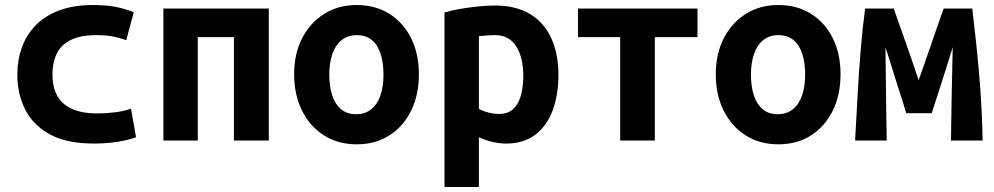

<svg xmlns="http://www.w3.org/2000/svg" viewBox="-20 -560 3960 765"><path d="M354 12Q246 12 179 -24.5Q112 -61 80.5 -123.5Q49 -186 49 -263Q49 -320 67 -370.5Q85 -421 122 -459Q159 -497 216 -518.5Q273 -540 351 -540Q398 -540 436 -533.5Q474 -527 513 -511L483 -400Q461 -408 433.5 -414Q406 -420 363 -420Q298 -420 259.5 -399.5Q221 -379 205 -344Q189 -309 189 -263Q189 -215 207 -180.5Q225 -146 265 -127Q305 -108 370 -108Q402 -108 438 -112.5Q474 -117 502 -127L522 -13Q503 -6 478 -0.5Q453 5 422 8.5Q391 12 354 12Z M631 0V-526H1051V0H912V-412H768V0Z M1401 15Q1327 15 1271 -20.5Q1215 -56 1183.5 -119Q1152 -182 1152 -264Q1152 -347 1184.5 -409Q1217 -471 1273 -505.5Q1329 -540 1401 -540Q1475 -540 1530.5 -505.5Q1586 -471 1617.5 -409Q1649 -347 1649 -264Q1649 -182 1618 -119Q1587 -56 1531.5 -20.5Q1476 15 1401 15ZM1399 -105Q1435 -105 1459.5 -125Q1484 -145 1496 -180.5Q1508 -216 1508 -263Q1508 -310 1496.5 -345.5Q1485 -381 1461.5 -400.5Q1438 -420 1401 -420Q1366 -420 1341.5 -400.5Q1317 -381 1304.5 -345.5Q1292 -310 1292 -263Q1292 -216 1303.5 -180.5Q1315 -145 1338.5 -125Q1362 -105 1399 -105Z M1751 185V-510Q1776 -518 1810 -524Q1844 -530 1881 -534Q1918 -538 1953 -538Q2035 -538 2091 -504.5Q2147 -471 2176 -409Q2205 -347 2205 -263Q2205 -182 2182 -120Q2159 -58 2112.5 -23Q2066 12 1997 12Q1971 12 1944.5 6Q1918 0 1888 -13V185ZM1969 -106Q2002 -106 2023 -124Q2044 -142 2054.5 -176.5Q2065 -211 2065 -259Q2065 -330 2037 -375Q2009 -420 1952 -420Q1936 -420 1918 -418.5Q1900 -417 1888 -416V-127Q1902 -118 1924.5 -112Q1947 -106 1969 -106Z M2451 0V-412H2283V-526H2759V-412H2589V0Z M3081 15Q3007 15 2951 -20.5Q2895 -56 2863.5 -119Q2832 -182 2832 -264Q2832 -347 2864.5 -409Q2897 -471 2953 -505.5Q3009 -540 3081 -540Q3155 -540 3210.5 -505.5Q3266 -471 3297.5 -409Q3329 -347 3329 -264Q3329 -182 3298 -119Q3267 -56 3211.5 -20.5Q3156 15 3081 15ZM3079 -105Q3115 -105 3139.5 -125Q3164 -145 3176 -180.5Q3188 -216 3188 -263Q3188 -310 3176.5 -345.5Q3165 -381 3141.5 -400.5Q3118 -420 3081 -420Q3046 -420 3021.5 -400.5Q2997 -381 2984.5 -345.5Q2972 -310 2972 -263Q2972 -216 2983.5 -180.5Q2995 -145 3018.5 -125Q3042 -105 3079 -105Z M3387 0Q3392 -86 3397 -180Q3402 -274 3409.5 -363.5Q3417 -453 3427 -526H3541Q3549 -502 3561 -469Q3573 -436 3586.5 -397Q3600 -358 3614 -318Q3628 -278 3640 -240Q3653 -276 3667 -316.5Q3681 -357 3694.5 -396Q3708 -435 3719.5 -468.5Q3731 -502 3740 -526H3854Q3862 -457 3869 -391.5Q3876 -326 3881.5 -262Q3887 -198 3890.5 -133Q3894 -68 3895 0H3769Q3770 -47 3770.5 -93.5Q3771 -140 3772 -186.5Q3773 -233 3774 -279.5Q3775 -326 3776 -372Q3766 -339 3755.5 -306Q3745 -273 3734.5 -240Q3724 -207 3713.5 -174.5Q3703 -142 3692 -109H3591Q3581 -142 3570.5 -174.5Q3560 -207 3549.5 -240Q3539 -273 3529 -306Q3519 -339 3508 -372Q3509 -310 3509.5 -248Q3510 -186 3511 -124Q3512 -62 3513 0Z"/></svg>

Font: Ubuntu Sans Mono
Style: Bold
Weight: 700
Monospace: yes
Designer: Dalton Maag Ltd
Foundry: Dalton Maag Ltd
Version: Version 1.006